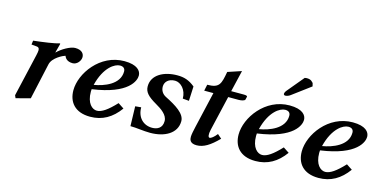

<svg xmlns="http://www.w3.org/2000/svg" viewBox="-69 -1020 2763 1392"><g transform="rotate(15 1313.0 -323.5)"><path d="M285 -375 284 -376 302 -444C302 -446.6 300 -447 296 -447C265 -436 178 -424 106 -416L102 -386L144 -382C153 -380.7 162.1 -376 162.1 -359.5C162.1 -350.4 160.1 -337.7 156 -320L82 0L91 20L198 -8L258 -279C269.7 -331.8 344.5 -366.5 361 -371C367 -356.5 380 -332 425 -332C457 -332 483 -365 483 -393C483 -416 468 -444 415 -444C379 -444 316.8 -407.6 285 -375Z M912 -369C912 -405 881 -444 785 -444C602 -444 481 -271 481 -145C481 -58 531 10 647 10C738 10 809 -31 866 -110L822 -139C762 -75 719 -45 683 -45C648 -45 606 -80 606 -167C606 -171 606 -178 607 -186C877 -224 912 -332 912 -369ZM801 -370C801 -273 687 -232 613 -220C648 -360 723 -405 762 -405C785 -405 801 -395 801 -370Z M1098 10C1206 10 1295 -38 1295 -130C1295 -186 1224.8 -229.6 1142 -271C1116 -284 1100 -308 1100 -338C1100 -374 1128 -402 1176 -402C1218 -402 1263 -358 1263 -291L1310 -287L1315 -396C1271 -432 1233 -444 1182 -444C1081 -444 994 -398 994 -312C994 -269 1020 -241 1086 -203C1127.9 -178.9 1178 -146 1178 -99C1178 -46 1140 -29 1102 -29C1036 -29 988 -76 988 -152L944 -148L948 0C995 0 1046 10 1098 10Z M1405 -119C1397.8 -87.8 1391 -56 1391 -39C1391 -21 1394 10 1446 10C1498 10 1545 -19 1607 -82L1576 -109C1555 -82 1535 -67 1524 -67C1512.6 -67 1508.4 -88 1517 -125L1578 -387H1657C1675 -387 1702 -392 1704 -403L1709 -425C1709 -431 1700 -434 1681 -434H1588L1626 -595L1524 -561C1507 -468 1500 -434 1408 -434L1398 -387H1467Z M2078 -665 1973 -539C1964 -528 1962 -518 1962 -515C1962 -509 1967 -504 1974 -504C1984 -504 1999 -508 2012 -518L2149 -620L2143 -644C2135 -650 2129 -667 2093 -667C2088 -667 2081 -666 2078 -665ZM2152 -369C2152 -405 2121 -444 2025 -444C1842 -444 1721 -271 1721 -145C1721 -58 1771 10 1887 10C1978 10 2049 -31 2106 -110L2062 -139C2002 -75 1959 -45 1923 -45C1888 -45 1846 -80 1846 -167C1846 -171 1846 -178 1847 -186C2117 -224 2152 -332 2152 -369ZM2041 -370C2041 -273 1927 -232 1853 -220C1888 -360 1963 -405 2002 -405C2025 -405 2041 -395 2041 -370Z M2626 -369C2626 -405 2595 -444 2499 -444C2316 -444 2195 -271 2195 -145C2195 -58 2245 10 2361 10C2452 10 2523 -31 2580 -110L2536 -139C2476 -75 2433 -45 2397 -45C2362 -45 2320 -80 2320 -167C2320 -171 2320 -178 2321 -186C2591 -224 2626 -332 2626 -369ZM2515 -370C2515 -273 2401 -232 2327 -220C2362 -360 2437 -405 2476 -405C2499 -405 2515 -395 2515 -370Z"/></g></svg>

Font: Linux Libertine O
Style: Bold Italic
Weight: 700
Italic angle: -11.5°
Designer: Philipp H. Poll
Foundry: Philipp H. Poll
Version: Version 4.1.0